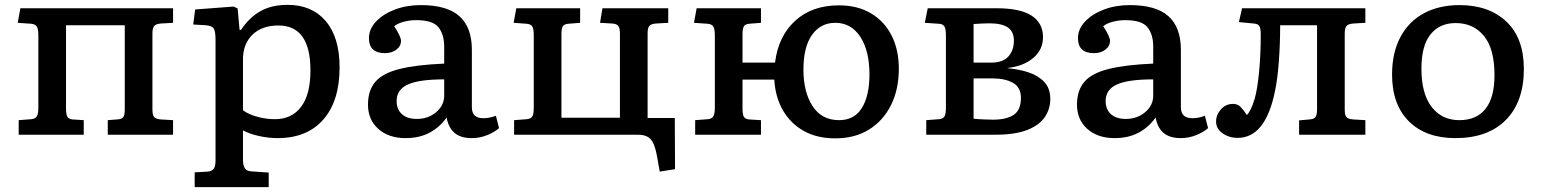

<svg xmlns="http://www.w3.org/2000/svg" viewBox="-20 -555 6353 791"><path d="M57 0V-60L110 -64Q126 -66 132 -76Q138 -86 138 -112V-409Q138 -435 132 -445Q126 -455 110 -457L53 -461L64 -521H693V-461L641 -458Q621 -456 614.5 -447Q608 -438 608 -417V-104Q608 -82 614.5 -73.5Q621 -65 641 -63L693 -60V0H424V-60L463 -63Q481 -64 487.5 -72Q494 -80 494 -105V-451H252V-108Q252 -85 257 -75Q262 -65 278 -63L325 -60V0Z M782 216V155L836 152Q850 151 859 142Q868 133 868 105V-389Q868 -426 860.5 -437.5Q853 -449 828 -451L776 -454L784 -516L943 -528L959 -520L967 -432H973Q1007 -483 1053 -509Q1099 -535 1165 -535Q1265 -535 1322 -468Q1379 -401 1379 -278Q1379 -139 1312 -62.5Q1245 14 1124 14Q1085 14 1045.5 5Q1006 -4 981 -18V103Q981 126 988.5 138Q996 150 1016 151L1087 156V216ZM1113 -64Q1182 -64 1220.5 -115Q1259 -166 1259 -265Q1259 -450 1127 -450Q1059 -450 1020 -412Q981 -374 981 -310V-101Q1001 -85 1038 -74.5Q1075 -64 1113 -64Z M1651 14Q1581 14 1538.5 -24Q1496 -62 1496 -124Q1496 -182 1526 -217.5Q1556 -253 1625 -270.5Q1694 -288 1810 -293V-363Q1810 -413 1786.5 -442.5Q1763 -472 1695 -472Q1667 -472 1642 -465Q1617 -458 1604 -447Q1619 -424 1625.5 -409.5Q1632 -395 1632 -387Q1632 -365 1613 -350.5Q1594 -336 1566 -336Q1500 -336 1500 -398Q1500 -435 1529 -466Q1558 -497 1606.5 -515.5Q1655 -534 1714 -534Q1822 -534 1873 -488Q1924 -442 1924 -350V-113Q1924 -68 1971 -68Q1997 -68 2023 -78L2036 -27Q2018 -11 1987.5 1.5Q1957 14 1924 14Q1877 14 1852 -8Q1827 -30 1820 -71Q1791 -30 1749 -8Q1707 14 1651 14ZM1697 -65Q1744 -65 1777 -93Q1810 -121 1810 -161V-228Q1707 -228 1660.5 -207Q1614 -186 1614 -139Q1614 -104 1636 -84.5Q1658 -65 1697 -65Z M2698 152 2686 85Q2677 36 2660 18Q2643 0 2608 0H2098V-60L2151 -64Q2168 -66 2173.5 -76Q2179 -86 2179 -112V-409Q2179 -435 2173.5 -445Q2168 -455 2151 -457L2096 -461L2107 -521H2370V-461L2320 -457Q2303 -455 2298 -445.5Q2293 -436 2293 -412V-70H2534V-416Q2534 -440 2527 -448.5Q2520 -457 2503 -458L2452 -461L2462 -521H2733V-461L2681 -458Q2660 -456 2654 -447Q2648 -438 2648 -417V-69H2760L2761 142Z M3421 15Q3346 15 3291.5 -15.5Q3237 -46 3205.5 -100.5Q3174 -155 3170 -227H3039V-108Q3039 -85 3044 -75Q3049 -65 3065 -63L3115 -60V0H2844V-60L2897 -64Q2913 -66 2919 -76Q2925 -86 2925 -112V-409Q2925 -435 2919 -445Q2913 -455 2897 -457L2839 -461L2850 -521H3115V-461L3065 -457Q3049 -455 3044 -445.5Q3039 -436 3039 -412V-297H3173Q3186 -405 3255.5 -469Q3325 -533 3437 -533Q3512 -533 3567.5 -500.5Q3623 -468 3653 -409Q3683 -350 3683 -272Q3683 -187 3651 -122.5Q3619 -58 3560.5 -21.5Q3502 15 3421 15ZM3437 -60Q3500 -60 3531 -110.5Q3562 -161 3562 -249Q3562 -345 3524.5 -403Q3487 -461 3421 -461Q3361 -461 3325.5 -411.5Q3290 -362 3290 -268Q3290 -176 3327.5 -118Q3365 -60 3437 -60Z M3796 0V-60L3849 -64Q3866 -66 3871.5 -76Q3877 -86 3877 -112V-409Q3877 -435 3871 -445.5Q3865 -456 3849 -457L3790 -461L3802 -521H4086Q4183 -521 4230 -490.5Q4277 -460 4277 -402Q4277 -350 4236.5 -316Q4196 -282 4131 -275V-274Q4177 -270 4217 -257Q4257 -244 4282 -217.5Q4307 -191 4307 -147Q4307 -107 4285 -73.5Q4263 -40 4213 -20Q4163 0 4081 0ZM3991 -297H4064Q4112 -297 4134.5 -322.5Q4157 -348 4157 -387Q4157 -425 4132 -442Q4107 -459 4055 -459Q4043 -459 4024.5 -458Q4006 -457 3991 -456ZM4071 -62Q4127 -62 4156.5 -82Q4186 -102 4186 -152Q4186 -195 4153.5 -213.5Q4121 -232 4069 -232H3991V-66Q4009 -64 4032.5 -63Q4056 -62 4071 -62Z M4572 14Q4502 14 4459.5 -24Q4417 -62 4417 -124Q4417 -182 4447 -217.5Q4477 -253 4546 -270.5Q4615 -288 4731 -293V-363Q4731 -413 4707.5 -442.5Q4684 -472 4616 -472Q4588 -472 4563 -465Q4538 -458 4525 -447Q4540 -424 4546.5 -409.5Q4553 -395 4553 -387Q4553 -365 4534 -350.5Q4515 -336 4487 -336Q4421 -336 4421 -398Q4421 -435 4450 -466Q4479 -497 4527.5 -515.5Q4576 -534 4635 -534Q4743 -534 4794 -488Q4845 -442 4845 -350V-113Q4845 -68 4892 -68Q4918 -68 4944 -78L4957 -27Q4939 -11 4908.5 1.5Q4878 14 4845 14Q4798 14 4773 -8Q4748 -30 4741 -71Q4712 -30 4670 -8Q4628 14 4572 14ZM4618 -65Q4665 -65 4698 -93Q4731 -121 4731 -161V-228Q4628 -228 4581.5 -207Q4535 -186 4535 -139Q4535 -104 4557 -84.5Q4579 -65 4618 -65Z M5079 13Q5043 13 5016.5 -6Q4990 -25 4990 -54Q4990 -82 5010 -104.5Q5030 -127 5060 -127Q5079 -127 5091.5 -114Q5104 -101 5117 -81Q5124 -88 5132 -103.5Q5140 -119 5149 -148Q5160 -186 5167 -257.5Q5174 -329 5174 -413Q5174 -437 5168.5 -447Q5163 -457 5146 -458L5084 -464L5097 -521H5605V-461L5554 -458Q5533 -456 5526.5 -447Q5520 -438 5520 -417V-104Q5520 -82 5526.5 -73.5Q5533 -65 5554 -63L5605 -60V0H5332V-59L5375 -63Q5393 -64 5399.5 -72.5Q5406 -81 5406 -105V-451H5254Q5254 -374 5248.5 -301Q5243 -228 5233 -181Q5194 13 5079 13Z M5976 14Q5854 14 5784.5 -55Q5715 -124 5715 -248Q5715 -338 5749.5 -402.5Q5784 -467 5846.5 -500.5Q5909 -534 5993 -534Q6114 -534 6186 -466Q6258 -398 6258 -271Q6258 -136 6184 -61Q6110 14 5976 14ZM5992 -60Q6063 -60 6100 -106.5Q6137 -153 6137 -246Q6137 -354 6093.5 -407Q6050 -460 5977 -460Q5911 -460 5873.5 -413.5Q5836 -367 5836 -272Q5836 -169 5878 -114.5Q5920 -60 5992 -60Z"/></svg>

Font: Literata 7pt Medium
Style: Regular
Weight: 500
Designer: Latin by Veronika Burian and Jose Scaglione. Greek by Irene Vlachou. Cyrillic by Vera Evstafieva.
Foundry: TypeTogether
Version: Version 3.002